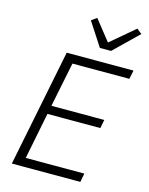

<svg xmlns="http://www.w3.org/2000/svg" viewBox="-136 -1021 855 1105"><g transform="rotate(15 291.5 -468.5)"><path d="M429 -774H362L271 -914L303 -937L399 -816L542 -937L572 -913ZM453 0H45L185 -698H583L572 -646H233L179 -380H494L484 -329H169L114 -52H463Z"/></g></svg>

Font: IBM Plex Sans Light
Style: Italic
Weight: 300
Italic angle: -11.31°
Designer: Mike Abbink, Paul van der Laan, Pieter van Rosmalen
Foundry: Bold Monday
Version: Version 3.0